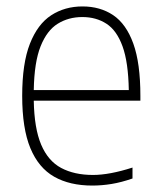

<svg xmlns="http://www.w3.org/2000/svg" viewBox="-20 -568 498 597"><path d="M267 9Q197 9 148.5 -18.5Q100 -46 74.5 -107.2Q49 -168.5 49 -270Q49 -371 73 -432Q97 -493 139.2 -520.5Q181.5 -548 236.5 -548Q291.5 -548 332 -520.8Q372.5 -493.5 394.5 -432.5Q416.5 -371.5 416.5 -270V-255H85Q86.5 -169 108 -118.2Q129.5 -67.5 170.2 -45.8Q211 -24 269 -24Q320.5 -24 392 -47V-13Q357.5 -1 327 4Q296.5 9 267 9ZM236 -515Q193 -515 159.5 -494.2Q126 -473.5 106.2 -424Q86.5 -374.5 85 -288H380.5Q379 -374.5 361 -424Q343 -473.5 311 -494.2Q279 -515 236 -515Z"/></svg>

Font: Encode Sans SemiCondensed SemiCondensed Thin
Style: Regular
Weight: 100
Width: 4
Designer: Multiple Designers
Foundry: Impallari Type
Version: Version 3.000; ttfautohint (v1.8.3) -l 8 -r 50 -G 200 -x 14 